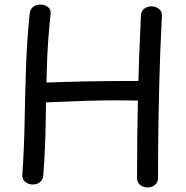

<svg xmlns="http://www.w3.org/2000/svg" viewBox="-20 -802 815 842"><path d="M110 -741Q112 -761 125 -771.5Q138 -782 157 -782Q176 -782 190 -771.5Q204 -761 202 -741Q189 -624 185.5 -506Q182 -388 180.5 -270.5Q179 -153 170 -34Q169 -21 163 -12Q157 -3 147 2Q137 7 124 7Q105 7 91 -4Q77 -15 78 -35Q86 -153 88 -270Q90 -387 94 -504.5Q98 -622 110 -741ZM155 -352Q144 -352 134.5 -357.5Q125 -363 119.5 -373.5Q114 -384 114 -398Q114 -421 127.5 -429.5Q141 -438 156 -439Q212 -441 258.5 -442.5Q305 -444 354 -445Q403 -446 463.5 -446.5Q524 -447 606 -447Q623 -447 635 -436Q647 -425 647 -408Q647 -386 637.5 -376Q628 -366 613.5 -363.5Q599 -361 583 -361Q542 -362 486 -362Q430 -362 349.5 -359.5Q269 -357 155 -352ZM598 -732Q598 -752 611.5 -763Q625 -774 644 -774Q663 -774 677 -763Q691 -752 690 -732Q688 -694 686.5 -655.5Q685 -617 683 -578Q678 -439 675.5 -300Q673 -161 673 -21Q673 -2 659.5 9Q646 20 627 20Q608 20 594.5 9Q581 -2 581 -21Q581 -200 585 -377.5Q589 -555 598 -732Z"/></svg>

Font: Playpen Sans Thai
Style: Regular
Weight: 400
Designer: Sirin Gunkloy, Laura Meseguer, Veronika Burian, José Scaglione
Foundry: TypeTogether
Version: Version 2.000